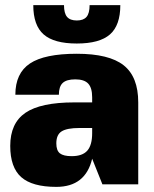

<svg xmlns="http://www.w3.org/2000/svg" viewBox="-20 -720 600 750"><path d="M20 -150Q20 -239 79.5 -279.5Q139 -320 270 -320H340V-340Q340 -377 324.5 -393.5Q309 -410 274 -410Q240 -410 225 -396Q210 -382 210 -350H40Q40 -434 97 -472Q154 -510 280 -510Q406 -510 463 -465Q520 -420 520 -320V0H380L340 -100Q314 10 200 10Q106 10 63 -28Q20 -66 20 -150ZM290 -220Q242 -220 221 -207Q200 -194 200 -160Q200 -132 214 -121Q228 -110 260 -110Q302 -110 321 -131.5Q340 -153 340 -200V-220ZM330 -700H450Q450 -621 409.5 -585.5Q369 -550 280 -550Q191 -550 150.5 -585.5Q110 -621 110 -700H230Q230 -668 242 -654Q254 -640 280 -640Q306 -640 318 -654Q330 -668 330 -700Z"/></svg>

Font: Fivo Sans Modern Heavy
Style: Regular
Weight: 900
Designer: Alexander Slobzheninov
Foundry: Alexander Slobzheninov
Version: 1.0